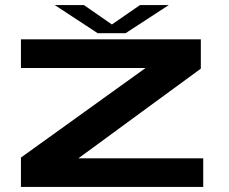

<svg xmlns="http://www.w3.org/2000/svg" viewBox="-20 -741 906 761"><path d="M63 0H785.5V-113.5H292V-114.5L776 -469V-585H63V-471.5H557L63 -116.5ZM367 -609.5H478L649 -721H535L423.5 -644L312.5 -721H197Z"/></svg>

Font: Anybody ExtraExpanded SemiBold
Style: Regular
Weight: 600
Width: 8
Version: Version 1.113;gftools[0.9.25]